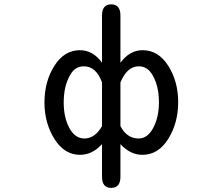

<svg xmlns="http://www.w3.org/2000/svg" viewBox="-20 -742 1040 896"><path d="M542 -449.2Q585 -507.8 645.5 -507.8Q718.8 -507.8 765.1 -435.1Q811.5 -362.3 811.5 -265.6Q811.5 -168 765.1 -93.8Q718.8 -19.5 644.5 -19.5Q587.9 -19.5 542 -69.3V83Q542 134.8 499 134.8Q456.1 134.8 456.1 83V-69.3Q410.2 -19.5 353.5 -19.5Q280.3 -19.5 233.9 -93.8Q187.5 -168 187.5 -263.7Q187.5 -362.3 233.9 -435.1Q280.3 -507.8 352.5 -507.8Q414.1 -507.8 456.1 -449.2V-669.9Q456.1 -721.7 499 -721.7Q542 -721.7 542 -669.9V-449.2ZM456.1 -153.3V-357.4Q428.7 -432.6 371.1 -432.6Q329.1 -432.6 306.6 -390.6Q277.3 -339.8 277.3 -263.7Q277.3 -193.4 303.7 -144.5Q330.1 -95.7 374 -95.7Q422.9 -95.7 456.1 -153.3ZM542 -357.4V-153.3Q572.3 -95.7 627 -95.7Q668.9 -95.7 695.3 -145.5Q721.7 -195.3 721.7 -264.6Q721.7 -339.8 692.4 -390.6Q668.9 -432.6 627.9 -432.6Q573.2 -432.6 542 -357.4Z"/></svg>

Font: jf-openhuninn-1.0
Style: Regular
Weight: 400
Designer: [Kosugi Maru]
      Designed by Motoya company      

      [Varela Round]
      Joe Prince(Latin component); Avraham Co
Foundry: justfont CO.,LTD.
Version: 1.0